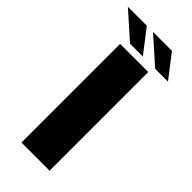

<svg xmlns="http://www.w3.org/2000/svg" viewBox="-277 -772 816 816"><g transform="rotate(45 131.0 -364.0)"><path d="M47 0H216V-593H47ZM227 -623.5H304L223.5 -728H109.5ZM76 -623.5H153L72.5 -728H-41.5Z"/></g></svg>

Font: Anybody UltraCondensed Thin
Style: Bold
Weight: 700
Version: Version 1.111